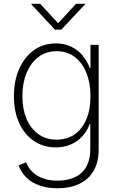

<svg xmlns="http://www.w3.org/2000/svg" viewBox="-20 -775 623 1009"><path d="M282.7 214.4Q230 214.4 188.5 200Q147 185.5 119.1 158.4Q91.3 131.3 77.6 94.2L117.2 78.1Q128.4 106.4 150.4 128.2Q172.4 149.9 205.6 162.1Q238.8 174.3 282.7 174.3Q362.8 174.3 408.7 132.6Q454.6 90.8 454.6 8.3V-123H451.2Q438.5 -86.9 413.3 -59.3Q388.2 -31.7 352.8 -16.1Q317.4 -0.5 272.9 -0.5Q208 -0.5 158.7 -33.7Q109.4 -66.9 81.3 -127.4Q53.2 -188 53.2 -269.5Q53.2 -351.1 81.1 -413.6Q108.9 -476.1 158.4 -511.5Q208 -546.9 273.4 -546.9Q319.3 -546.9 354.7 -529.5Q390.1 -512.2 414.6 -482.7Q439 -453.1 451.7 -417.5H455.6V-539.1H498.5V9.8Q498.5 77.6 471.7 123.3Q444.8 168.9 396 191.7Q347.2 214.4 282.7 214.4ZM277.3 -41Q332 -41 372.1 -68.8Q412.1 -96.7 433.8 -147.9Q455.6 -199.2 455.6 -270Q455.6 -338.9 434.1 -392.1Q412.6 -445.3 372.8 -475.6Q333 -505.9 277.3 -505.9Q222.2 -505.9 181.9 -475.3Q141.6 -444.8 119.6 -391.6Q97.7 -338.4 97.7 -270Q97.7 -201.7 119.6 -150.1Q141.6 -98.6 182.1 -69.8Q222.7 -41 277.3 -41ZM191.4 -754.9 285.6 -652.8 379.4 -754.9H426.8V-752L302.2 -619.1H268.6L145 -752V-754.9Z"/></svg>

Font: Inter 18pt ExtraLight
Style: Regular
Weight: 250
Designer: Rasmus Andersson
Foundry: rsms
Version: Version 4.001;git-66647c0bb